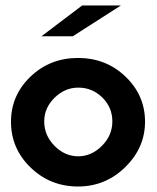

<svg xmlns="http://www.w3.org/2000/svg" viewBox="-20 -666 573 699"><path d="M265 -347Q216 -347 178.5 -310Q141 -273 141 -224Q141 -173 178.5 -135Q216 -97 265 -97Q313 -97 351 -135Q389 -173 389 -224Q389 -275 352.5 -311Q316 -347 265 -347ZM508 -223Q508 -128 436 -57.5Q364 13 264 13Q163 13 91.5 -56Q20 -125 20 -223Q20 -319 91 -387Q162 -455 264 -455Q366 -455 437 -387Q508 -319 508 -223ZM420 -646 245 -534H131L279 -646Z"/></svg>

Font: RailwayN12
Style: Semibold
Weight: 400
Version: 1999; 1.0, initial release  Kernus: V2.0